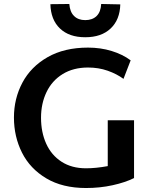

<svg xmlns="http://www.w3.org/2000/svg" viewBox="-20 -931 752 964"><path d="M50 0ZM653 -327V-37Q609 -15 545.5 -1Q482 13 412 13Q294 13 212.5 -35.5Q131 -84 90.5 -164.5Q50 -245 50 -341Q50 -436 92.5 -516Q135 -596 219 -644Q303 -692 422 -692Q485 -692 540.5 -675Q596 -658 636 -628L600 -535Q566 -560 520.5 -576Q475 -592 422 -592Q348 -592 294.5 -559Q241 -526 213.5 -468.5Q186 -411 186 -340Q186 -267 212 -209.5Q238 -152 289 -119Q340 -86 412 -86Q461 -86 521 -97V-327ZM233 -910 328 -911Q331 -871 352 -850.5Q373 -830 408 -830Q444 -830 465 -850.5Q486 -871 488 -911L584 -909Q582 -832 535.5 -788Q489 -744 408 -744Q327 -744 281 -788Q235 -832 233 -910Z"/></svg>

Font: MartelSansBold
Style: Bold
Weight: 700
Designer: Dan Reynolds and Mathieu Réguer
Foundry: Dan Reynolds and Mathieu Réguer
Version: Version 1.002; ttfautohint (v1.1) -l 5 -r 5 -G 72 -x 0 -D la